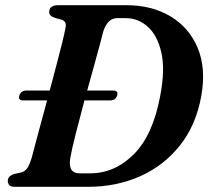

<svg xmlns="http://www.w3.org/2000/svg" viewBox="-20 -720 806 740"><path d="M10 -23Q10 -42 35.5 -49.5L62 -55.5Q75 -59 83.8 -70Q92.5 -81 102 -111.5Q110.5 -144.5 126.8 -204.8Q143 -265 161.5 -333H69Q49 -333 54.5 -352Q61 -371 81.5 -371H171.5Q185.5 -422.5 198 -470.8Q210.5 -519 219.8 -555.8Q229 -592.5 232 -610.5Q239 -638 216 -644.5L191 -651.5Q169.5 -658.5 169.5 -673.5Q169.5 -700 204.5 -700H467Q565 -700 637 -657Q709 -614 742 -535Q775 -456 755.5 -348.5Q735 -236.5 673 -158.8Q611 -81 519.8 -40.5Q428.5 0 319.5 0H38.5Q21.5 0 15.8 -6.5Q10 -13 10 -23ZM327.5 -52Q422.5 -52 496 -125.8Q569.5 -199.5 597.5 -350.5Q617 -451.5 601.8 -517.8Q586.5 -584 549.5 -617Q512.5 -650 466 -650H431.5Q394.5 -650 378 -598.5Q373.5 -580.5 364 -545.2Q354.5 -510 342 -464.8Q329.5 -419.5 316 -371H416.5Q437 -371 431.5 -352Q425.5 -333 404.5 -333H305.5Q287 -264 271.5 -202.8Q256 -141.5 251 -111.5Q241 -52 286.5 -52Z"/></svg>

Font: Fraunces 9pt SemiBold
Style: Italic
Weight: 600
Italic angle: -16°
Version: Version 1.000;[b76b70a41]